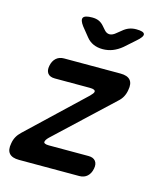

<svg xmlns="http://www.w3.org/2000/svg" viewBox="-116 -874 832 963"><g transform="rotate(15 300.0 -392.5)"><path d="M73 0Q37 0 22 -17.5Q7 -35 14 -70Q17 -89 25.5 -104.5Q34 -120 49 -134L334 -404Q342 -412 346 -417.5Q350 -423 351 -427Q352 -434 345 -437.5Q338 -441 323 -441H141Q115 -441 104 -455.5Q93 -470 98 -495Q103 -521 119 -535.5Q135 -550 160 -550H453Q489 -550 504 -532.5Q519 -515 512 -480Q509 -461 500.5 -445Q492 -429 477 -416L189 -146Q181 -138 177.5 -132.5Q174 -127 173 -122Q171 -116 178 -112.5Q185 -109 199 -109H405Q430 -109 441.5 -94.5Q453 -80 448 -55Q443 -29 427 -14.5Q411 0 386 0ZM244 -785Q264 -785 278.5 -778.5Q293 -772 305 -758L319 -742Q332 -726 348 -726Q364 -726 382 -742L402 -758Q418 -772 435 -778.5Q452 -785 472 -785Q511 -785 515 -771.5Q519 -758 486 -730L433 -683Q410 -664 385.5 -654.5Q361 -645 334 -645Q307 -645 285.5 -654.5Q264 -664 249 -683L211 -730Q190 -758 197.5 -771.5Q205 -785 244 -785Z"/></g></svg>

Font: Maple Mono NL SemiBold
Style: Italic
Weight: 600
Italic angle: -10°
Monospace: yes
Designer: subframe7536
Version: Version 7.000